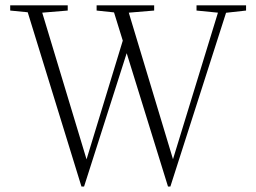

<svg xmlns="http://www.w3.org/2000/svg" viewBox="-20 -683 957 717"><path d="M284.2 13.7 83.5 -637.2 18.1 -643.6V-663.1H232.9V-643.6L137.7 -635.7L303.2 -87.9L438.5 -531.2L405.8 -636.7L340.8 -643.6V-663.1H555.7V-643.6L460.9 -635.7L626 -88.4L793.9 -635.7L713.9 -643.6V-663.1H898.9V-643.6L824.2 -635.3L616.2 13.7H607.4L453.1 -484.4L293.9 13.7Z"/></svg>

Font: Elstob ExtraLight
Style: Regular
Weight: 200
Designer: Peter S. Baker
Version: Version 1.015